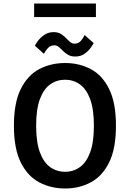

<svg xmlns="http://www.w3.org/2000/svg" viewBox="-20 -1066 750 1097"><path d="M352 11Q271.5 11 205 -23.8Q138.5 -58.5 99 -137.2Q59.5 -216 59.5 -348Q59.5 -479.5 99 -558.2Q138.5 -637 205 -671.5Q271.5 -706 352 -706Q432 -706 498 -671.5Q564 -637 603.2 -558.2Q642.5 -479.5 642.5 -348Q642.5 -216 603.2 -137.2Q564 -58.5 498 -23.8Q432 11 352 11ZM352 -84.5Q399 -84.5 436.2 -111Q473.5 -137.5 495 -195.5Q516.5 -253.5 516.5 -348Q516.5 -442 495 -499.8Q473.5 -557.5 436.2 -584Q399 -610.5 352 -610.5Q304.5 -610.5 267 -584Q229.5 -557.5 208 -499.8Q186.5 -442 186.5 -348Q186.5 -253.5 208 -195.5Q229.5 -137.5 267 -111Q304.5 -84.5 352 -84.5ZM410 -743Q385.5 -743 369 -752.8Q352.5 -762.5 340.2 -775Q328 -787.5 316.5 -797.2Q305 -807 290.5 -807Q268 -807 253.2 -790.8Q238.5 -774.5 231 -758.5L179.5 -804.5Q181 -810 194.2 -829Q207.5 -848 231 -865.2Q254.5 -882.5 286.5 -882.5Q310.5 -882.5 327.2 -872.5Q344 -862.5 356.2 -849.5Q368.5 -836.5 380.2 -826.5Q392 -816.5 406 -816.5Q428.5 -816.5 442.5 -833Q456.5 -849.5 463.5 -866L515.5 -819.5Q512.5 -813.5 499.8 -795Q487 -776.5 464.5 -759.8Q442 -743 410 -743ZM175 -1046H528V-968.5H175Z"/></svg>

Font: League Mono Medium
Style: Regular
Weight: 500
Width: 6
Designer: Tyler Finck
Foundry: The League of Moveable Type / Tyler Finck
Version: Version 2.300;RELEASE